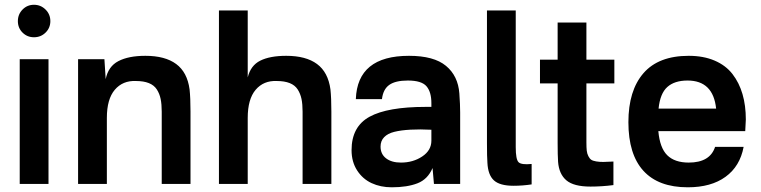

<svg xmlns="http://www.w3.org/2000/svg" viewBox="-20 -774 3203 808"><path d="M184.1 -524.9V0H63V-524.9ZM191.9 -685.1Q191.9 -656.7 171.9 -637Q151.9 -617.2 123 -617.2Q94.7 -617.2 75 -636.7Q55.2 -656.2 55.2 -685.1Q55.2 -713.9 75 -733.9Q94.7 -753.9 123 -753.9Q151.4 -753.9 171.6 -733.9Q191.9 -713.9 191.9 -685.1Z M591.8 -539.1Q674.8 -539.1 721.4 -504.6Q768.1 -470.2 777.8 -397.9Q781.7 -362.3 781.7 -304.2V0H660.6V-304.2Q660.6 -335.4 656 -357.7Q651.4 -379.9 639.9 -397.7Q628.4 -415.5 606.4 -424.3Q584.5 -433.1 551.8 -433.1Q496.6 -435.5 463.1 -396.2Q429.7 -356.9 429.7 -277.8V0H308.6V-524.9H419.4L424.8 -440.9Q435.5 -494.6 478.3 -516.8Q521 -539.1 591.8 -539.1Z M1022.5 -730V-448.2Q1034.7 -498.5 1075.4 -518.8Q1116.2 -539.1 1184.6 -539.1Q1267.6 -539.1 1314.2 -504.6Q1360.8 -470.2 1370.6 -397.9Q1374.5 -362.3 1374.5 -304.2V0H1253.4V-304.2Q1253.4 -335.4 1248.8 -357.7Q1244.1 -379.9 1232.7 -397.7Q1221.2 -415.5 1199.2 -424.3Q1177.2 -433.1 1144.5 -433.1Q1089.4 -435.5 1055.9 -396.2Q1022.5 -356.9 1022.5 -277.8V0H901.4V-730Z M1701.2 -539.1Q1806.2 -539.1 1856.9 -496.8Q1907.7 -454.6 1913.1 -380.9Q1916.5 -334 1916.5 -300.8V0H1806.2L1800.3 -66.9Q1780.3 -19.5 1737.1 -2.7Q1693.8 14.2 1628.4 14.2Q1581.5 14.2 1543.7 -3.4Q1505.9 -21 1482.7 -57.1Q1459.5 -93.3 1459.5 -142.1Q1459.5 -241.2 1535.2 -282.7Q1610.8 -324.2 1771.5 -324.2H1795.4V-339.8Q1795.4 -387.2 1774.7 -411.1Q1753.9 -435.1 1696.3 -435.1Q1644 -435.1 1618.2 -416.7Q1592.3 -398.4 1587.4 -356.9H1477.5Q1483.9 -539.1 1701.2 -539.1ZM1581.5 -157.2Q1581.5 -125.5 1604.7 -107.7Q1627.9 -89.8 1667.5 -89.8Q1718.3 -89.8 1756.8 -115.5Q1795.4 -141.1 1795.4 -182.1V-228Q1746.6 -230.5 1707 -228.3Q1667.5 -226.1 1639.6 -219.2Q1611.8 -212.4 1596.7 -196.8Q1581.5 -181.2 1581.5 -157.2Z M2150.4 -154.8Q2150.4 -103.5 2162.1 -91.6Q2173.8 -79.6 2217.3 -84V2Q2179.2 7.8 2141.1 7.8Q2083.5 7.8 2058.6 -14.9Q2033.7 -37.6 2031.2 -88.9Q2029.3 -112.8 2029.3 -171.9V-730H2150.4Z M2447.8 -174.8Q2447.8 -153.3 2449.2 -140.1Q2450.7 -127 2456.1 -116.7Q2461.4 -106.4 2468 -101.8Q2474.6 -97.2 2489 -94.7Q2503.4 -92.3 2519 -92.5Q2534.7 -92.8 2561.5 -94.2V4.9Q2513.2 11.2 2464.8 11.2Q2394.5 11.2 2363.5 -15.1Q2332.5 -41.5 2328.6 -92.8Q2326.7 -120.6 2326.7 -171.9V-422.9H2252.4V-522.9H2326.7V-679.2H2447.8V-522.9H2565.4V-422.9H2447.8Z M2878.4 -539.1Q2940.4 -539.1 2987.3 -519Q3034.2 -499 3062.5 -462.4Q3090.8 -425.8 3104.7 -377.9Q3118.7 -330.1 3118.7 -271Q3118.7 -262.7 3116.2 -222.2H2750.5Q2756.8 -151.4 2788.1 -120.6Q2819.3 -89.8 2878.4 -89.8Q2967.8 -89.8 2989.3 -155.8H3109.4Q3094.2 -74.2 3033.4 -30Q2972.7 14.2 2874.5 14.2Q2751 14.2 2687.7 -55.2Q2624.5 -124.5 2624.5 -259.8Q2624.5 -393.1 2688 -466.1Q2751.5 -539.1 2878.4 -539.1ZM2751.5 -316.9H2993.7Q2981.4 -435.1 2873.5 -435.1Q2818.4 -435.1 2788.1 -407.7Q2757.8 -380.4 2751.5 -316.9Z"/></svg>

Font: Nacelle SemiBold
Style: Regular
Weight: 600
Designer: Sora Sagano
Foundry: Sora Sagano
Version: Version 1.000;FEAKit 1.0